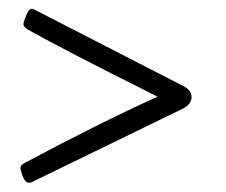

<svg xmlns="http://www.w3.org/2000/svg" viewBox="-20 -583 504 429"><path d="M391 -390Q408 -381 408 -366Q408 -351 390 -341L53 -177Q46 -173 40.5 -175.5Q35 -178 30 -191Q25 -205 26 -210Q27 -215 37 -220Q204 -309 332 -367Q120 -473 42 -517Q33 -523 32.5 -528Q32 -533 38 -547Q43 -560 48 -562.5Q53 -565 60 -560Z"/></svg>

Font: Bonbon
Style: Regular
Weight: 400
Designer: Ksenia Erulevich
Foundry: Cyreal (www.cyreal.org)
Version: Version 1.000